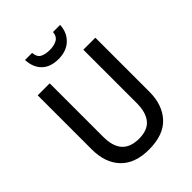

<svg xmlns="http://www.w3.org/2000/svg" viewBox="-261 -1116 1187 1187"><g transform="rotate(-45 332.0 -523.0)"><path d="M584 -307Q584 -193 521 -124.5Q458 -56 330 -56Q208 -56 144 -123Q80 -190 80 -308V-780H185V-313Q185 -228 222.5 -187.5Q260 -147 333 -147Q409 -147 444 -189.5Q479 -232 479 -314V-780H584ZM486 -990Q483 -926 441 -886.5Q399 -847 330 -847Q260 -847 221 -885Q182 -923 179 -990H241Q244 -951 268.5 -938Q293 -925 332 -925Q367 -925 393.5 -938.5Q420 -952 424 -990Z"/></g></svg>

Font: Noto Sans Malayalam UI SemiCondensed Medium
Style: Regular
Weight: 500
Width: 4
Designer: Jelle Bosma - Monotype Design Team
Foundry: Monotype Imaging Inc.
Version: Version 2.104; ttfautohint (v1.8.4.7-5d5b)